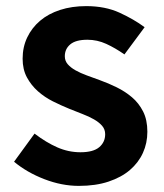

<svg xmlns="http://www.w3.org/2000/svg" viewBox="-20 -594 535 628"><path d="M238 14Q182 14 125 -8Q68 -30 26 -65L93 -157Q131 -128 167.5 -112Q204 -96 243 -96Q285 -96 304.5 -112.5Q324 -129 324 -155Q324 -171 314 -182.5Q304 -194 287.5 -203.5Q271 -213 250 -221Q229 -229 207 -238Q180 -249 153 -262.5Q126 -276 104 -295.5Q82 -315 68 -341Q54 -367 54 -402Q54 -440 69 -471.5Q84 -503 111 -526Q138 -549 176.5 -561.5Q215 -574 262 -574Q324 -574 371 -552.5Q418 -531 453 -505L387 -416Q357 -437 327.5 -450.5Q298 -464 266 -464Q228 -464 210 -449Q192 -434 192 -410Q192 -395 201.5 -384Q211 -373 227 -364Q243 -355 263.5 -347.5Q284 -340 306 -332Q334 -322 361.5 -308.5Q389 -295 411.5 -276Q434 -257 448 -229.5Q462 -202 462 -163Q462 -126 447.5 -94Q433 -62 405 -38Q377 -14 335 0Q293 14 238 14Z"/></svg>

Font: Kinto Sans
Style: Bold
Weight: 700
Designer: Authors: Ryoko NISHIZUKA  (kana & ideographs); Paul D. Hunt (Latin, Greek & Cyrillic); Wenlong ZHANG  (bopomofo); Sandol
Foundry: Adobe Systems Incorporated, ookami Inc.
Version: Version 0.001